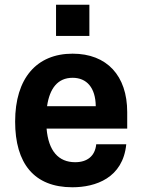

<svg xmlns="http://www.w3.org/2000/svg" viewBox="-20 -782 599 812"><path d="M358 -762H217V-630H358ZM518 -308C518 -462 432 -555 287 -555C135 -555 44 -451 44 -268C44 -91 124 10 286 10C384 10 500 -29 514 -172H387C382 -122 349 -96 298 -96C227 -96 185 -144 177 -238H518ZM179 -333C190 -408 224 -453 287 -453C347 -453 384 -411 385 -333Z"/></svg>

Font: Kathrein 75 Bold
Style: Regular
Weight: 700
Designer: Lazydogs Typefoundry, based on Open Sans by Ascender Corporation
Foundry: Lazydogs Typefoundry
Version: Version 1.003;PS 001.003;hotconv 1.0.88;makeotf.lib2.5.64775